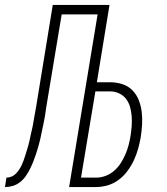

<svg xmlns="http://www.w3.org/2000/svg" viewBox="-56 -755 676 775"><path d="M223 0 338 -697H193L130 -318Q128 -302 125.5 -286.5Q123 -271 119.5 -255.5Q116 -240 113 -224.5Q110 -209 106.5 -193.5Q103 -178 98.5 -162.5Q94 -147 89 -132Q84 -117 78 -102Q72 -87 64.5 -72Q57 -57 47.5 -43.5Q38 -30 24.5 -19.5Q11 -9 -4.5 -4.5Q-20 0 -36 0L-30 -38Q-20 -38 -10 -42Q0 -46 7.5 -53.5Q15 -61 21 -70Q27 -79 31.5 -88.5Q36 -98 39.5 -108Q43 -118 46 -127.5Q49 -137 52 -147Q55 -157 58 -167Q61 -177 63 -186.5Q65 -196 67 -206Q69 -216 71.5 -226Q74 -236 76 -246Q78 -256 79.5 -266Q81 -276 83 -286Q85 -296 86.5 -305.5Q88 -315 90 -325L157 -735H386L335 -423H388Q414 -423 437.5 -415.5Q461 -408 478 -391Q495 -374 504 -351Q513 -328 516 -303.5Q519 -279 517.5 -253Q516 -227 512 -201Q508 -178 501.5 -154.5Q495 -131 484.5 -108.5Q474 -86 459 -65.5Q444 -45 423.5 -29.5Q403 -14 379 -7Q355 0 332 0ZM332 -38Q351 -38 370 -45Q389 -52 404.5 -65.5Q420 -79 431 -96Q442 -113 450 -131.5Q458 -150 463 -169Q468 -188 471 -207Q474 -227 475.5 -246.5Q477 -266 475.5 -285.5Q474 -305 469 -323Q464 -341 453 -355.5Q442 -370 425 -378Q408 -386 389 -386H329L271 -38Z"/></svg>

Font: Iosevka XLt Ex Obl
Style: Regular
Weight: 200
Width: 7
Italic angle: -9°
Monospace: yes
Designer: Belleve Invis
Foundry: Belleve Invis
Version: Version 32.5.0; ttfautohint (v1.8.4)